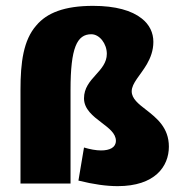

<svg xmlns="http://www.w3.org/2000/svg" viewBox="-20 -627 624 656"><path d="M430 -315C430 -343 460 -370 482 -408C494 -429 504 -454 504 -484C504 -515 491 -543 464 -564C430 -591 375 -607 298 -607C200 -607 140 -583 104 -540C60 -490 50 -414 50 -320V0H221V-320C221 -464 243 -510 292 -510C320 -510 345 -478 345 -443C345 -413 326 -392 307 -371C287 -349 267 -326 267 -291C267 -254 298 -230 327 -208C352 -189 376 -171 376 -146C376 -123 355 -113 325 -113C308 -113 287 -117 267 -123L248 -10C300 3 344 9 382 9C509 9 557 -58 557 -126C557 -191 515 -224 479 -252C453 -272 430 -290 430 -315Z"/></svg>

Font: FilmFarsi Display
Style: Regular
Weight: 400
Designer: Borna Izadpanah
Foundry: Borna Izadpanah
Version: Version 1.000;PS 001.000;hotconv 1.0.88;makeotf.lib2.5.64775